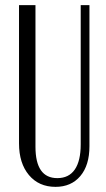

<svg xmlns="http://www.w3.org/2000/svg" viewBox="-20 -719 414 747"><path d="M118 -699V-148Q118 -26 203 -26Q248 -26 271 -59.5Q294 -93 294 -157V-699H328V-150Q328 -76 292.5 -34Q257 8 196 8Q131 8 92.5 -38Q54 -84 54 -161V-699Z"/></svg>

Font: Moniqa Paragraph
Style: Regular
Weight: 400
Designer: Rajesh Rajput
Foundry: Rajesh Rajput
Version: Version 1.000